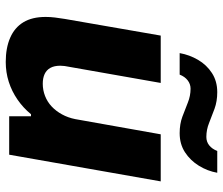

<svg xmlns="http://www.w3.org/2000/svg" viewBox="-74 -690 777 669"><g transform="rotate(90 314.5 -355.5)"><path d="M196 13Q147 13 111.5 -2.5Q76 -18 57.5 -48.5Q39 -79 39 -126Q39 -142 41 -158.5Q43 -175 46 -193L104 -527H269L213 -209Q211 -200 210 -192Q209 -184 209 -177Q209 -156 216.5 -142.5Q224 -129 238 -122.5Q252 -116 272 -116Q294 -116 314.5 -124Q335 -132 351 -147Q367 -162 378.5 -183Q390 -204 395 -229L448 -527H612L519 1H385V-75H378Q356 -48 327 -28Q298 -8 265 2.5Q232 13 196 13ZM165 -593Q171 -627 188.5 -657Q206 -687 234.5 -705.5Q263 -724 301 -724Q333 -724 359 -714.5Q385 -705 408.5 -695.5Q432 -686 457 -686Q474 -686 486.5 -696Q499 -706 506 -724H582Q576 -690 557.5 -660Q539 -630 510.5 -611.5Q482 -593 444 -593Q412 -593 386.5 -602.5Q361 -612 337.5 -621.5Q314 -631 289 -631Q273 -631 260 -621Q247 -611 240 -593Z"/></g></svg>

Font: Archivo SemiBold ExtraBold
Style: Italic
Weight: 800
Italic angle: -10°
Version: Version 2.001